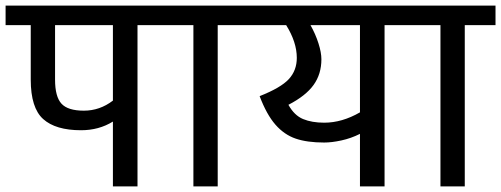

<svg xmlns="http://www.w3.org/2000/svg" viewBox="-30 -667 1793 687"><path d="M572 -647V-577H462V0H374V-232Q324 -201 260 -201Q169 -201 124.5 -241Q80 -281 80 -382V-577H-10V-647ZM374 -307V-577H167V-382Q167 -321 190 -296Q213 -271 270 -271Q327 -271 374 -307Z M859 -577H749V0H662V-577H552V-647H859Z M1456 -647V-577H1346V0H1258V-188Q1226 -172 1191.5 -164.5Q1157 -157 1130 -157Q1069 -157 1028 -171Q987 -185 955.5 -221Q924 -257 899 -323Q975 -353 1003.5 -384Q1032 -415 1032 -460Q1032 -516 994 -577H839V-647ZM1258 -265V-577H1081Q1099 -545 1109.5 -512Q1120 -479 1120 -455Q1120 -402 1092 -363Q1064 -324 1002 -292Q1023 -254 1054.5 -241Q1086 -228 1130 -228Q1194 -228 1258 -265Z M1743 -577H1633V0H1546V-577H1436V-647H1743Z"/></svg>

Font: Biryani
Style: Regular
Weight: 400
Designer: Dan Reynolds and Mathieu Réguer
Foundry: Dan Reynolds and Mathieu Réguer
Version: Version 1.004; ttfautohint (v1.1) -l 5 -r 5 -G 72 -x 0 -D la